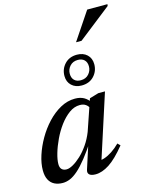

<svg xmlns="http://www.w3.org/2000/svg" viewBox="-134 -1008 886 1108"><g transform="rotate(-15 308.5 -454.5)"><path d="M256 -28.5 309 -192.5H321.5Q282.5 -132.5 251 -93Q219.5 -53.5 193.8 -31Q168 -8.5 145.8 0.8Q123.5 10 102 10Q74 10 53 -0.5Q32 -11 20.2 -33.2Q8.5 -55.5 8.5 -90Q8.5 -130.5 23.8 -178Q39 -225.5 65.8 -272Q92.5 -318.5 128.5 -357Q164.5 -395.5 206.8 -418.8Q249 -442 294 -442Q325 -442 346.8 -430Q368.5 -418 386 -392.5L366.5 -364.5Q361 -379 347.2 -389Q333.5 -399 311.5 -399Q278.5 -399 248 -377Q217.5 -355 191.2 -319.8Q165 -284.5 145.8 -243.8Q126.5 -203 115.5 -165.2Q104.5 -127.5 104.5 -101.5Q104.5 -80 115 -70Q125.5 -60 143.5 -60Q159.5 -60 182.2 -72.8Q205 -85.5 230 -108.8Q255 -132 277.8 -165Q300.5 -198 316 -237.5L379 -421.5L433 -437.5H473L343.5 -37L331.5 -60Q349 -58.5 370.5 -65.8Q392 -73 416 -88.8Q440 -104.5 464 -128.5L479 -113.5Q424 -45.5 380.2 -17.2Q336.5 11 298 11Q271.5 11 260.5 0.8Q249.5 -9.5 256 -28.5ZM371 -684Q408 -684 431 -662.5Q454 -641 454 -605Q454 -564 426.5 -534.5Q399 -505 352.5 -505Q316 -505 293 -526.5Q270 -548 270 -583.5Q270 -625 297.5 -654.5Q325 -684 371 -684ZM355.5 -535.5Q385.5 -535.5 403.2 -555.2Q421 -575 421 -601Q421 -626 406.8 -639.8Q392.5 -653.5 368.5 -653.5Q338.5 -653.5 320.8 -634Q303 -614.5 303 -588Q303 -563 317 -549.2Q331 -535.5 355.5 -535.5ZM385 -754.5 496 -920H617L615.5 -909.5L418 -754.5Z"/></g></svg>

Font: Newsreader 24pt Medium
Style: Italic
Weight: 500
Italic angle: -17°
Designer: Hugues Gentile
Foundry: Production Type
Version: Version 1.003